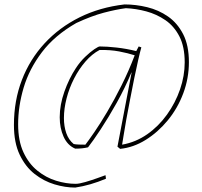

<svg xmlns="http://www.w3.org/2000/svg" viewBox="-20 -666 911 868"><path d="M320 182Q275 182 226.5 167.5Q178 153 136.5 120.5Q95 88 69 33.5Q43 -21 43 -101Q43 -211 79 -304.5Q115 -398 181.5 -470Q248 -542 339.5 -587.5Q431 -633 543 -646Q594 -646 645.5 -633.5Q697 -621 739.5 -591.5Q782 -562 808 -511.5Q834 -461 834 -385Q834 -312 808.5 -244Q783 -176 738.5 -122Q694 -68 638.5 -33.5Q583 1 523 7L511 -3L575 -338H574Q545 -268 507.5 -201Q470 -134 435 -81Q400 -28 378 0Q365 3 351.5 4.5Q338 6 320 6Q285 -9 267.5 -48Q250 -87 250 -136Q250 -192 271 -251.5Q292 -311 323 -358Q342 -387 365 -409Q388 -431 406.5 -443.5Q425 -456 431 -456Q463 -456 507.5 -451Q552 -446 596 -435L607 -456L619 -452Q613 -431 604.5 -393.5Q596 -356 586.5 -310Q577 -264 568 -216Q559 -168 551 -126Q544 -85 539 -55Q534 -25 532 -12Q594 -23 645.5 -59Q697 -95 735 -148Q773 -201 794 -262Q815 -323 815 -384Q815 -455 791 -501.5Q767 -548 727.5 -575Q688 -602 641.5 -614.5Q595 -627 549 -629Q504 -623 449 -608.5Q394 -594 325 -562Q227 -506 169.5 -430Q112 -354 87 -270Q62 -186 62 -104Q62 -29 86 22.5Q110 74 149 105.5Q188 137 233.5 151Q279 165 322 165Q338 165 365.5 157Q393 149 419.5 139.5Q446 130 457 126L459 142Q423 157 388.5 167Q354 177 320 182ZM366 -12Q380 -30 406.5 -68.5Q433 -107 465 -161Q497 -215 529.5 -280Q562 -345 589 -416Q558 -426 518.5 -433.5Q479 -441 430 -440Q396 -422 366.5 -388Q337 -354 315 -311Q293 -268 281 -221.5Q269 -175 269 -132Q269 -95 279.5 -64.5Q290 -34 313 -15Q321 -13 336.5 -12.5Q352 -12 366 -12Z"/></svg>

Font: Labrada Thin
Style: Italic
Weight: 100
Italic angle: -7°
Designer: Mercedes Jáuregui
Foundry: Omnibus-Type Team
Version: Version 1.000; ttfautohint (v1.8.4.7-5d5b)